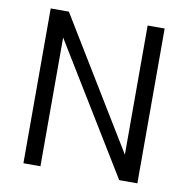

<svg xmlns="http://www.w3.org/2000/svg" viewBox="-77 -757 817 833"><g transform="rotate(10 331.0 -341.0)"><path d="M80 0V-682H160L507 -113V-682H582V0H502L155 -567V0Z"/></g></svg>

Font: Didact Gothic
Style: Regular
Weight: 400
Designer: Daniel Johnson
Foundry: Daniel Johnson
Version: Version 2.101;PS 002.101;hotconv 1.0.88;makeotf.lib2.5.64775